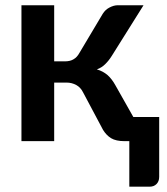

<svg xmlns="http://www.w3.org/2000/svg" viewBox="-20 -533 629 725"><path d="M279.8 -333 367.7 -480.5Q377.4 -496.1 392.1 -503.9Q409.2 -513.2 424.8 -513.2H522L402.3 -322.3Q391.1 -304.2 377 -290.5Q363.8 -277.3 345.7 -271Q369.1 -264.2 386.7 -249Q402.8 -234.4 415.5 -211.4L483.4 -91.3H581.1V134.8Q581.1 151.9 570.8 162.1Q561 171.9 545.4 171.9H468.3V0H450.2Q418 0 399.4 -11.2Q381.8 -22 369.1 -42.5L293.5 -184.6Q284.2 -203.1 268.1 -211.9Q251 -221.2 231 -221.2H184.6V0H61V-513.2H184.6V-301.3H224.6Q245.6 -301.3 258.3 -309.6Q271 -316.9 279.8 -333Z"/></svg>

Font: Lato-SemiBold
Style: Bold
Weight: 500
Designer: Lukasz Dziedzic with Adam Twardoch and Botio Nikoltchev
Foundry: tyPoland Lukasz Dziedzic
Version: ""